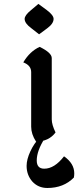

<svg xmlns="http://www.w3.org/2000/svg" viewBox="-20 -688 392 962"><path d="M175.8 -516.1 137.2 -546.4Q103.5 -570.8 103.5 -593.3Q103.5 -611.3 135.3 -637.2L172.4 -668.5L214.8 -637.2Q248.5 -611.8 248.5 -593.3Q248.5 -569.8 216.8 -546.4ZM136.2 -326.7Q136.2 -360.4 96.7 -375.5Q129.4 -430.7 178.7 -453.1Q239.3 -423.8 239.3 -397V-89.8Q239.3 -63.5 258.3 -24.4Q224.6 21 160.6 21.5Q136.2 -16.1 136.2 -53.2ZM217.3 253.9Q171.4 253.9 141.6 221.2Q113.3 188.5 113.3 143.1Q113.3 110.8 132.1 70.3Q150.9 29.8 177.7 3.4H205.1Q164.1 67.4 164.1 116.2Q164.1 157.2 201.7 157.2Q252.9 157.2 300.8 95.2Q352.1 130.9 352.1 180.7Q352.1 190.9 350.1 201.7Q298.8 253.9 217.3 253.9Z"/></svg>

Font: Balgruf
Style: Regular
Weight: 500
Designer: Paul James MIller
Foundry: High-Logic / Made with FontCreator
Version: Version 1.201;March 28, 2021;FontCreator 13.0.0.2683 64-bit